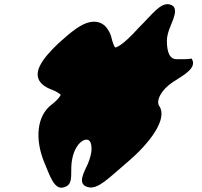

<svg xmlns="http://www.w3.org/2000/svg" viewBox="-20 -860 947 902"><path d="M188 -97C213 -40 234 38 283 19C322 7 313 -34 315 -75C318 -161 360 -204 386 -204C397 -204 410 -198 410 -160C410 -142 404 -118 393 -91C377 -54 339 5 393 19C440 32 491 -24 577 -97C683 -186 770 -302 728 -362C713 -385 732 -438 804 -482C846 -509 908 -543 880 -585C864 -581 836 -582 808 -582C782 -582 764 -606 764 -669C764 -684 768 -702 775 -722C789 -762 827 -826 778 -839C734 -850 696 -793 634 -732C546 -634 521 -637 521 -637C517 -641 509 -658 501 -693C487 -730 460 -767 402 -756C360 -747 317 -713 255 -657C175 -581 125 -511 180 -463C191 -453 205 -446 220 -440C255 -427 265 -415 265 -414C265 -413 258 -396 223 -369C151 -315 144 -204 188 -97Z"/></svg>

Font: Venom Sans
Style: Bd
Weight: 700
Version: Version 1.001